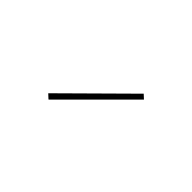

<svg xmlns="http://www.w3.org/2000/svg" viewBox="-34 -745 282 282"><g transform="rotate(45 107.0 -603.5)"><path d="M61 -550.8 54.2 -557.1 153.8 -655.8 160.2 -649.9Z"/></g></svg>

Font: Rawengulk
Style: Ultralight
Weight: 200
Version: Version 0.92